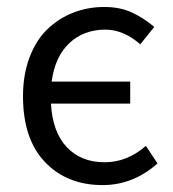

<svg xmlns="http://www.w3.org/2000/svg" viewBox="-20 -518 496 550"><path d="M273.9 12.2Q171.9 12.2 108.9 -53.7Q45.9 -119.6 45.9 -242.2Q45.9 -304.2 64.7 -353.8Q83.5 -403.3 115.7 -434.3Q147.9 -465.3 189.7 -481.7Q231.4 -498 278.8 -498Q323.2 -498 356.9 -482.7Q390.6 -467.3 421.9 -440.9L381.8 -391.1Q333.5 -433.1 282.2 -433.1Q219.7 -433.1 178.7 -394.5Q137.7 -356 127.9 -284.2H353V-221.2H126Q130.4 -140.1 171.1 -96.7Q211.9 -53.2 279.8 -53.2Q344.2 -53.2 397.9 -100.1L431.2 -49.8Q361.3 12.2 273.9 12.2Z"/></svg>

Font: Source Sans Pro
Style: Regular
Weight: 400
Designer: Paul D. Hunt
Foundry: Adobe Systems Incorporated
Version: Version 3.006;hotconv 1.0.111;makeotfexe 2.5.65597